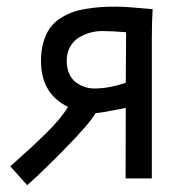

<svg xmlns="http://www.w3.org/2000/svg" viewBox="-20 -525 558 565"><path d="M180.2 -210.4Q100.6 -249 100.6 -346.2Q100.6 -376.5 107.7 -400.6Q114.7 -424.8 126.2 -441.4Q137.7 -458 155.8 -470Q173.8 -481.9 191.7 -488.5Q209.5 -495.1 233.6 -499Q257.8 -502.9 277.6 -504.2Q297.4 -505.4 322.8 -505.4Q352.5 -505.4 429.2 -498Q426.8 -460.9 426.8 -412.6V0H349.6L350.1 -207.5Q341.3 -206.1 312.7 -200.2Q284.2 -194.3 261.2 -191.9Q243.2 -161.1 176.5 -92.8Q109.9 -24.4 60.1 20L10.3 -35.6Q16.1 -41 40.8 -63Q65.4 -85 80.3 -98.9Q95.2 -112.8 116.7 -134Q138.2 -155.3 154.1 -174.3Q169.9 -193.4 180.2 -210.4ZM176.3 -346.2Q176.3 -323.7 184.3 -306.9Q192.4 -290 205.3 -281.2Q218.3 -272.5 231.2 -268.6Q244.1 -264.6 256.8 -264.6Q302.2 -264.6 350.1 -281.7L351.1 -430.2Q309.1 -433.6 280.3 -433.6Q262.2 -433.6 244.6 -428.7Q227.1 -423.8 211.4 -414.1Q195.8 -404.3 186 -386.7Q176.3 -369.1 176.3 -346.2Z"/></svg>

Font: Fantasque Sans Mono
Style: Regular
Weight: 400
Monospace: yes
Designer: Jany Belluz
Version: Version 1.8.0 ; ttfautohint (v1.8.2)